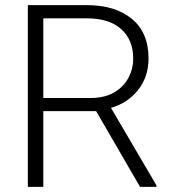

<svg xmlns="http://www.w3.org/2000/svg" viewBox="-20 -731 675 751"><path d="M527.8 0 356 -296.4H149.4V0H88.9V-710.9H319.8Q430.7 -710.9 495.8 -657.2Q561 -603.5 561 -502Q561 -431.2 520.5 -379.6Q480 -328.1 414.1 -309.1L591.8 -6.3V0ZM319.8 -659.2H149.4V-347.7H333.5Q389.2 -347.7 426.3 -369.4Q463.4 -391.1 482.2 -426.3Q501 -461.4 501 -502Q501 -574.7 454.3 -616.9Q407.7 -659.2 319.8 -659.2Z"/></svg>

Font: Vazirmatn UI ExtraLight
Style: Regular
Weight: 200
Designer: Saber Rastikerdar
Foundry: Saber Rastikerdar
Version: Version 33.003